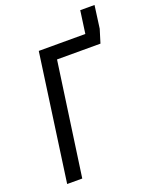

<svg xmlns="http://www.w3.org/2000/svg" viewBox="-150 -895 785 980"><g transform="rotate(-20 243.0 -405.5)"><path d="M408.2 -811H485.8L469.2 -688L446.8 -615.2H210.9L124 0H42L138.2 -688H391.1Z"/></g></svg>

Font: Fira Sans Compressed Book
Style: Italic
Weight: 350
Width: 3
Italic angle: -8°
Designer: Carrois Corporate & Edenspiekermann AG
Foundry: Carrois Corporate GbR & Edenspiekermann AG
Version: Version 4.203;PS 004.203;hotconv 1.0.88;makeotf.lib2.5.64775